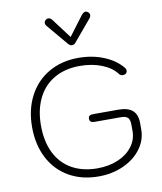

<svg xmlns="http://www.w3.org/2000/svg" viewBox="-103 -1057 969 1149"><g transform="rotate(-10 381.5 -482.5)"><path d="M61 -349Q61 -456 104 -538Q147 -620 225 -665Q303 -710 405 -710Q489 -710 559 -681.5Q629 -653 670 -603Q677 -595 677 -585Q677 -573 668 -567Q662 -562 651 -562Q636 -562 629 -572Q598 -614 538.5 -637.5Q479 -661 405 -661Q316 -661 250.5 -623.5Q185 -586 150 -515.5Q115 -445 115 -349Q115 -253 149.5 -183Q184 -113 249.5 -76Q315 -39 404 -39Q474 -39 529.5 -62.5Q585 -86 617 -128Q649 -170 649 -222V-260Q649 -291 637 -303.5Q625 -316 595 -316H435Q405 -316 405 -339Q405 -352 412 -357.5Q419 -363 435 -363H589Q646 -363 674 -338Q702 -313 702 -261V-223Q702 -159 662.5 -105.5Q623 -52 554.5 -21Q486 10 404 10Q301 10 223.5 -34.5Q146 -79 103.5 -160.5Q61 -242 61 -349ZM357 -806 251 -932Q244 -940 244 -950Q244 -961 255 -969Q261 -974 269 -974Q282 -974 294 -958L382 -841L470 -958Q484 -975 496 -975Q502 -975 509 -970Q520 -962 520 -951Q520 -940 513 -932L407 -806Q397 -791 382 -791Q369 -791 357 -806Z"/></g></svg>

Font: Kodchasan ExtraLight
Style: Regular
Weight: 275
Version: Version 1.000; ttfautohint (v1.6)